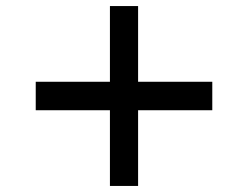

<svg xmlns="http://www.w3.org/2000/svg" viewBox="-20 -621 817 634"><path d="M343 -257H98V-351H343V-601H436V-351H681V-257H436V-7H343Z"/></svg>

Font: Oakes Grotesk
Style: Bold Italic
Weight: 600
Italic angle: -8°
Designer: Samuel Oakes
Foundry: Samuel Oakes
Version: Version 1.000;PS 001.000;hotconv 1.0.88;makeotf.lib2.5.64775